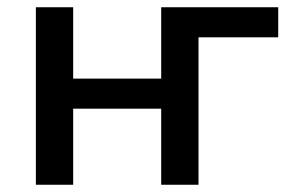

<svg xmlns="http://www.w3.org/2000/svg" viewBox="-20 -510 805 530"><path d="M79 0V-490H182V-293H425V-490H748V-407H528V0H425V-210H182V0Z"/></svg>

Font: Nunito Sans 11pt SemiBold
Style: Regular
Weight: 600
Version: Version 3.101;gftools[0.9.27]